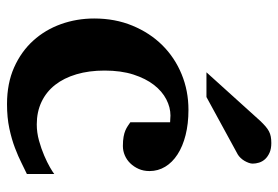

<svg xmlns="http://www.w3.org/2000/svg" viewBox="-142 -632 786 542"><g transform="rotate(90 251.0 -361.0)"><path d="M471.2 -43.9Q458.5 -38.1 440.2 -28.8Q421.9 -19.5 397.7 -10.3Q373.5 -1 342.8 5.6Q312 12.2 273.9 12.2Q215.3 12.2 170.4 -7.8Q125.5 -27.8 94.7 -61.8Q64 -95.7 48.1 -140.1Q32.2 -184.6 32.2 -233.9Q32.2 -293 52.5 -342Q72.8 -391.1 107.7 -426.3Q142.6 -461.4 189.5 -480.7Q236.3 -500 290 -500Q329.6 -500 361.3 -491.9Q393.1 -483.9 415.8 -469.2Q438.5 -454.6 450.7 -434.3Q462.9 -414.1 462.9 -390.1Q462.9 -373 456.8 -359.4Q450.7 -345.7 440.9 -335.7Q431.2 -325.7 418.5 -320.3Q405.8 -314.9 392.1 -314.9Q376.5 -314.9 366 -316.9Q355.5 -318.8 348.1 -322Q340.8 -325.2 335.4 -328.9Q330.1 -332.5 325.2 -335.9V-448.2Q318.8 -448.2 315.2 -448.7Q311.5 -449.2 306.2 -449.2Q283.2 -449.2 260.5 -437.5Q237.8 -425.8 219.7 -402.6Q201.7 -379.4 190.4 -344.5Q179.2 -309.6 179.2 -263.2Q179.2 -219.2 189.7 -183.8Q200.2 -148.4 219.7 -123.5Q239.3 -98.6 267.6 -85.2Q295.9 -71.8 331.1 -71.8Q354 -71.8 377 -78.1Q399.9 -84.5 419.2 -92.8Q438.5 -101.1 452.4 -109.1Q466.3 -117.2 471.2 -121.1ZM441.9 -681.2Q441.9 -676.3 439.7 -670.2Q437.5 -664.1 434.1 -658.2Q430.7 -652.3 425.8 -647.2Q420.9 -642.1 416 -639.2L253.9 -550.8H184.1L320.8 -702.1Q329.6 -711.4 336.7 -717.5Q343.8 -723.6 350.8 -727.3Q357.9 -731 365.7 -732.4Q373.5 -733.9 383.8 -733.9Q399.9 -733.9 410.9 -729Q421.9 -724.1 429 -716.6Q436 -709 439 -699.5Q441.9 -689.9 441.9 -681.2Z"/></g></svg>

Font: Charis SIL Afr
Style: Bold
Weight: 700
Foundry: SIL International
Version: Version 5.000